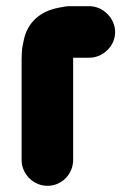

<svg xmlns="http://www.w3.org/2000/svg" viewBox="-20 -568 442 622"><path d="M217 -50V-381H269C314 -381 353 -419 353 -464C353 -509 314 -548 269 -548H207C196 -548 184 -546 170 -543C111 -532 69 -496 57 -438L52 -413C51 -403 50 -391 50 -376V-50C50 -4 88 34 134 34C180 34 217 -4 217 -50Z"/></svg>

Font: Blanket
Style: Blk
Weight: 900
Foundry: Cannot Into Space Fonts
Version: Version 0.9